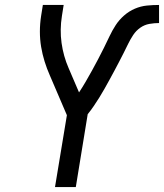

<svg xmlns="http://www.w3.org/2000/svg" viewBox="-20 -755 662 775"><path d="M202 0 250 -290 181 -451Q169 -478 160 -507Q151 -536 146 -566Q141 -596 141 -627.5Q141 -659 146 -691L153 -735H237L230 -691Q221 -635 228.5 -581.5Q236 -528 257 -480L299 -382Q313 -403 326 -425.5Q339 -448 351.5 -470.5Q364 -493 376 -516Q388 -539 399.5 -562Q411 -585 422 -608.5Q433 -632 447 -653.5Q461 -675 481 -692.5Q501 -710 524.5 -720Q548 -730 572.5 -732.5Q597 -735 622 -735V-662Q603 -662 583 -658.5Q563 -655 546 -643Q529 -631 517.5 -613.5Q506 -596 497 -577.5Q488 -559 479 -541Q470 -523 460.5 -505Q451 -487 441.5 -469Q432 -451 422 -433Q412 -415 402 -397Q392 -379 381 -361.5Q370 -344 358.5 -327Q347 -310 334 -294L286 0Z"/></svg>

Font: Iosevka Curly Extended
Style: Italic
Weight: 400
Width: 7
Italic angle: -9°
Monospace: yes
Designer: Belleve Invis
Foundry: Belleve Invis
Version: Version 11.1.0; ttfautohint (v1.8.3)